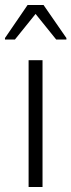

<svg xmlns="http://www.w3.org/2000/svg" viewBox="-35 -752 287 772"><path d="M80 -510H136V0H80ZM-15 -599 76 -732H140L232 -599V-593H191L108 -696L25 -593H-15Z"/></svg>

Font: Saira SemiCondensed Light
Style: Regular
Weight: 300
Width: 4
Designer: Hector Gatti with collaboration of the Omnibus-Type team
Foundry: Omnibus-Type
Version: Version 0.072; ttfautohint (v1.8)